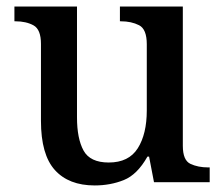

<svg xmlns="http://www.w3.org/2000/svg" viewBox="-20 -556 684 586"><path d="M269 10Q190 10 147.5 -37Q105 -84 105 -187V-422Q105 -466 82.5 -478.5Q60 -491 27 -491H24V-536H215V-198Q215 -133 235 -96.5Q255 -60 312 -60Q373 -60 400.5 -103.5Q428 -147 428 -219V-421Q428 -467 404.5 -479Q381 -491 349 -491H346V-536H538V-111Q538 -67 561 -56Q584 -45 616 -45H620V0H450L435 -78H430Q399 -23 358 -6.5Q317 10 269 10Z"/></svg>

Font: Noto Serif Toto Medium
Style: Regular
Weight: 500
Designer: Monotype Design Team
Foundry: Monotype Imaging Inc.
Version: Version 2.001; ttfautohint (v1.8.4.7-5d5b)